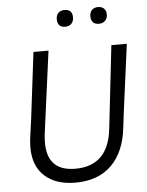

<svg xmlns="http://www.w3.org/2000/svg" viewBox="-57 -875 711 928"><g transform="rotate(-5 298.5 -411.0)"><path d="M291 -829Q329 -829 329 -790Q329 -771 318 -759.5Q307 -748 288 -748Q250 -748 250 -788Q250 -807 261 -818Q272 -829 291 -829ZM453 -829Q472 -829 482.5 -818.5Q493 -808 493 -790Q493 -771 481.5 -759.5Q470 -748 452 -748Q413 -748 413 -788Q413 -807 424 -818Q435 -829 453 -829ZM577 -640 534 -315 525 -242Q513 -123 448 -58Q383 7 272 7Q177 7 123 -42Q69 -91 69 -180Q69 -209 73 -234L85 -321L124 -640H197L144 -243Q141 -219 141 -198Q141 -60 277 -60Q435 -60 456 -234L502 -640Z"/></g></svg>

Font: Alegreya Sans
Style: Italic
Weight: 400
Italic angle: -7°
Designer: Juan Pablo del Peral
Foundry: Huerta Tipografica
Version: Version 2.007